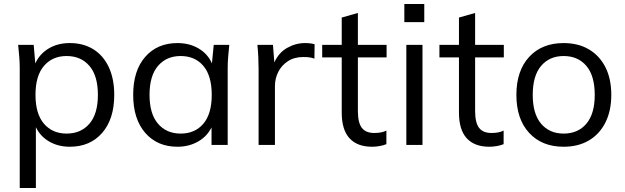

<svg xmlns="http://www.w3.org/2000/svg" viewBox="-20 -727 3133 963"><path d="M79 216V-386Q79 -414 76.5 -443.5Q74 -473 71 -502H149L157 -409Q179 -457 224.5 -484Q270 -511 330 -511Q398 -511 448 -480Q498 -449 525.5 -390.5Q553 -332 553 -251Q553 -130 492.5 -60.5Q432 9 330 9Q272 9 227 -17Q182 -43 160 -89V216ZM314 -57Q386 -57 428.5 -106.5Q471 -156 471 -251Q471 -347 428.5 -396.5Q386 -446 314 -446Q243 -446 200.5 -396.5Q158 -347 158 -251Q158 -156 200.5 -106.5Q243 -57 314 -57Z M870 9Q769 9 708.5 -60.5Q648 -130 648 -251Q648 -373 708.5 -442Q769 -511 870 -511Q930 -511 976 -484Q1022 -457 1043 -409L1052 -502H1130Q1127 -473 1124.5 -443.5Q1122 -414 1122 -386V0H1041V-88Q1018 -42 972.5 -16.5Q927 9 870 9ZM886 -57Q958 -57 1000 -106.5Q1042 -156 1042 -251Q1042 -347 1000 -396.5Q958 -446 886 -446Q815 -446 772.5 -396.5Q730 -347 730 -251Q730 -156 772.5 -106.5Q815 -57 886 -57Z M1277 0V-381Q1277 -411 1275.5 -442Q1274 -473 1271 -502H1349L1356 -414Q1378 -463 1420.5 -487Q1463 -511 1510 -511Q1539 -511 1558 -505L1557 -433Q1543 -438 1530 -439.5Q1517 -441 1501 -441Q1456 -441 1424 -420Q1392 -399 1375.5 -366Q1359 -333 1359 -296V0Z M1846 9Q1772 9 1733 -33.5Q1694 -76 1694 -162V-439H1596V-502H1694V-639L1775 -662V-502H1919V-439H1775V-171Q1775 -111 1795 -85.5Q1815 -60 1857 -60Q1876 -60 1891 -63Q1906 -66 1918 -72V-4Q1904 2 1884.5 5.5Q1865 9 1846 9Z M2008 -616V-707H2108V-616ZM2018 0V-502H2099V0Z M2434 9Q2360 9 2321 -33.5Q2282 -76 2282 -162V-439H2184V-502H2282V-639L2363 -662V-502H2507V-439H2363V-171Q2363 -111 2383 -85.5Q2403 -60 2445 -60Q2464 -60 2479 -63Q2494 -66 2506 -72V-4Q2492 2 2472.5 5.5Q2453 9 2434 9Z M2807 9Q2698 9 2634 -60.5Q2570 -130 2570 -251Q2570 -372 2634 -441.5Q2698 -511 2807 -511Q2880 -511 2933.5 -479.5Q2987 -448 3016.5 -390Q3046 -332 3046 -251Q3046 -171 3016.5 -112.5Q2987 -54 2933.5 -22.5Q2880 9 2807 9ZM2807 -57Q2879 -57 2921 -106.5Q2963 -156 2963 -251Q2963 -347 2921 -396.5Q2879 -446 2807 -446Q2736 -446 2694 -396.5Q2652 -347 2652 -251Q2652 -156 2694 -106.5Q2736 -57 2807 -57Z"/></svg>

Font: Mulish
Style: Regular
Weight: 400
Designer: Vernon Adams
Foundry: Vernon Adams
Version: Version 3.603; ttfautohint (v1.8.3)